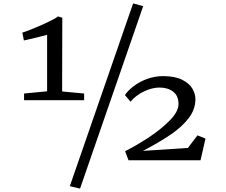

<svg xmlns="http://www.w3.org/2000/svg" viewBox="-20 -938 1323 1125"><path d="M819 -902 449 167 389 153 760 -918ZM256 -403V-734Q194 -717 120 -701L111 -747Q156 -761 229.5 -794Q303 -827 320 -842L345 -834L344 -402L473 -390V-351H121V-390ZM1026 -328Q1026 -377 994.5 -401Q963 -425 915 -425Q871 -425 823 -402Q775 -379 745 -342L712 -381Q729 -407 763 -433Q797 -459 842 -475.5Q887 -492 935 -492Q1005 -492 1047.5 -470.5Q1090 -449 1107.5 -418.5Q1125 -388 1125 -357Q1125 -298 1086.5 -247Q1048 -196 983 -151.5Q918 -107 818 -54L1081 -71L1137 -145L1184 -126L1155 1H733L713 -52Q773 -82 845 -128.5Q917 -175 971.5 -229Q1026 -283 1026 -328Z"/></svg>

Font: Grenzecho Serif
Style: Serif-Regular
Weight: 400
Designer: Dan Reynolds
Foundry: Dan Reynolds
Version: Version 1.001; ttfautohint (v1.1) -l 5 -r 5 -G 72 -x 0 -D la